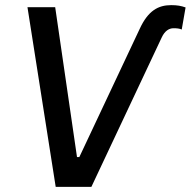

<svg xmlns="http://www.w3.org/2000/svg" viewBox="-20 -728 743 748"><path d="M524 -615C557 -687 597 -708 647 -708C671 -708 686 -705 703 -699L688 -613C679 -617 669 -618 656 -618C639 -618 622 -608 610 -582L336 0H197L87 -700H195L280 -116H289Z"/></svg>

Font: Fixel Display 20240404 Medium
Style: Italic
Weight: 500
Italic angle: -10°
Designer: AlfaBravo + MacPaw
Foundry: Kyrylo Tkachov, Marchela Mozhyna, Serhii Makarenko, Maria Weinstein, Zakhar Kryvoshyya
Version: Version 1.211;Glyphs 3.2 (3225)